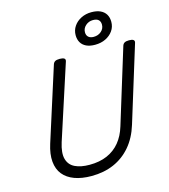

<svg xmlns="http://www.w3.org/2000/svg" viewBox="-162 -1292 1264 1437"><g transform="rotate(-15 470.0 -573.5)"><path d="M368 19Q292 19 236.5 -1.5Q181 -22 149 -61.5Q117 -101 111.5 -160Q106 -219 130 -295L311 -863Q316 -877 327.5 -883.5Q339 -890 363 -890Q386 -890 397 -883Q408 -876 403 -860L216 -284Q191 -205 204.5 -157Q218 -109 262.5 -87.5Q307 -66 375 -66Q453 -66 511.5 -91.5Q570 -117 610 -165.5Q650 -214 671 -284L849 -863Q854 -877 865.5 -883.5Q877 -890 900 -890Q948 -890 939 -860L758 -273Q729 -178 673.5 -113Q618 -48 541 -14.5Q464 19 368 19ZM647 -923Q607 -923 579.5 -936Q552 -949 538 -973Q524 -997 524 -1030Q524 -1068 545 -1099Q566 -1130 602 -1148Q638 -1166 682 -1166Q723 -1166 751 -1153Q779 -1140 793.5 -1116Q808 -1092 808 -1058Q808 -1019 786.5 -988.5Q765 -958 729 -940.5Q693 -923 647 -923ZM652 -983Q687 -983 711 -1004Q735 -1025 735 -1056Q735 -1080 721 -1093Q707 -1106 678 -1106Q645 -1106 621 -1084.5Q597 -1063 597 -1033Q597 -1009 611.5 -996Q626 -983 652 -983Z"/></g></svg>

Font: Playwrite DK Uloopet
Style: Regular
Weight: 400
Designer: Veronika Burian, José Scaglione
Foundry: TypeTogether
Version: Version 1.002